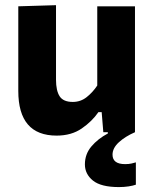

<svg xmlns="http://www.w3.org/2000/svg" viewBox="-20 -524 610 761"><path d="M204.5 13.5Q52.5 13.5 52.5 -163.5V-499L202 -503.5V-208Q202 -164.5 216.5 -142.2Q231 -120 268.5 -120Q299.5 -120 323.5 -139Q347.5 -158 365.5 -185V-499H515V0H389.5L383 -79.5H370Q345 -43 304 -14.8Q263 13.5 204.5 13.5ZM451.5 217.5Q380.5 217.5 348.5 191.8Q316.5 166 316.5 127.5Q316.5 87 342.2 56.5Q368 26 407.5 5V-24L484.5 -32.5L515 0Q476 17 451 40Q426 63 426 89Q426 126.5 476 126.5Q491 126.5 501.5 124Q512 121.5 518.5 119.5V208Q507.5 212 489.5 214.8Q471.5 217.5 451.5 217.5Z"/></svg>

Font: Heraclito
Style: Bold
Weight: 700
Designer: Kostas Bartsokas (font) & Cristiano Sobral (main changes)
Foundry: Kostas Bartsokas (font) & Cristiano Sobral (main changes)
Version: Version 1.00;July 8, 2020;FontCreator 13.0.0.2655 64-bit